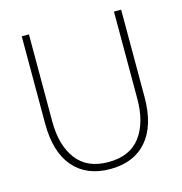

<svg xmlns="http://www.w3.org/2000/svg" viewBox="-105 -796 857 903"><g transform="rotate(-15 323.0 -344.5)"><path d="M323 11Q208 11 144.5 -62.5Q81 -136 81 -275V-700H116V-275Q116 -160 167.5 -91.5Q219 -23 323 -23Q428 -23 479 -91.5Q530 -160 530 -275V-700H565V-275Q565 -136 501.5 -62.5Q438 11 323 11Z"/></g></svg>

Font: Zen Kaku Gothic Antique Light
Style: Regular
Weight: 300
Designer: Yoshimichi Ohira
Foundry: Positype
Version: Version 1.001